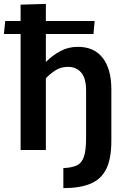

<svg xmlns="http://www.w3.org/2000/svg" viewBox="-39 -772 655 988"><path d="M287 196V93Q331 91 356.5 79Q382 67 393 34Q404 1 404 -63V-306Q404 -370 378.5 -399Q353 -428 311 -428Q273 -428 244 -408.5Q215 -389 197 -369V0H67V-597H-19L-12 -664H67V-748L197 -752V-664H448L442 -597H197V-454H198Q231 -487 271.5 -509Q312 -531 362 -531Q445 -531 489.5 -474Q534 -417 534 -312V-47Q534 44 508 97Q482 150 427.5 173Q373 196 287 196Z"/></svg>

Font: Murecho Medium
Style: Regular
Weight: 500
Designer: Neil Summerour
Foundry: Positype
Version: Version 1.010; ttfautohint (v1.8.3)